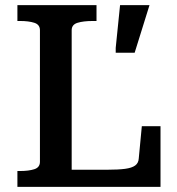

<svg xmlns="http://www.w3.org/2000/svg" viewBox="-20 -730 690 750"><path d="M357 -710H48V-648H59Q92 -648 114 -641Q136 -634 136 -612V-98Q136 -76 114 -69Q92 -62 59 -62H48V0H607V-237H534L522 -111Q521 -93 508 -83.5Q495 -74 468.5 -70.5Q442 -67 400 -67H260V-612Q260 -634 283 -641Q306 -648 342 -648H357ZM506 -524 564 -710H449L432 -543V-524Z"/></svg>

Font: Roboto Serif 20pt Medium
Style: Regular
Weight: 500
Version: Version 1.008